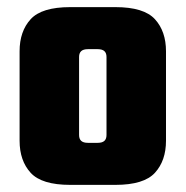

<svg xmlns="http://www.w3.org/2000/svg" viewBox="-20 -519 521 539"><path d="M279 -231V-359Q279 -370 273 -375.5Q267 -381 254 -381H239V-499H304Q384 -499 415 -465Q446 -431 446 -375V-231ZM279 -140V-244H446V-124Q446 -68 415 -34Q384 0 304 0H239V-118H254Q267 -118 273 -123.5Q279 -129 279 -140ZM202 -359V-231H35V-375Q35 -431 66 -465Q97 -499 177 -499H242V-381H227Q214 -381 208 -375.5Q202 -370 202 -359ZM202 -244V-140Q202 -129 208 -123.5Q214 -118 227 -118H242V0H177Q97 0 66 -34Q35 -68 35 -124V-244Z"/></svg>

Font: Teko Variable Light
Style: Regular
Weight: 300
Designer: Manushi Parikh, Jonny Pinhorn
Foundry: Indian Type Foundry
Version: Version 3.000